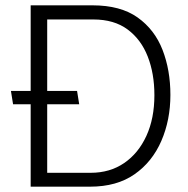

<svg xmlns="http://www.w3.org/2000/svg" viewBox="-20 -700 704 720"><path d="M277 -309 269 -359H21L29 -309ZM318 0Q418 0 484.5 -46.5Q551 -93 585 -171.5Q619 -250 619 -344Q619 -437 589.5 -513Q560 -589 496 -634.5Q432 -680 327 -680H95V0ZM330 -627Q408 -627 458.5 -589.5Q509 -552 534 -488Q559 -424 559 -343Q559 -256 529 -190.5Q499 -125 445.5 -88.5Q392 -52 320 -52H157V-627Z"/></svg>

Font: Catamaran Thin Light
Style: Regular
Weight: 300
Version: Version 2.000